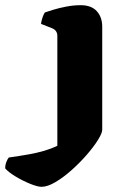

<svg xmlns="http://www.w3.org/2000/svg" viewBox="-147 -520 479 740"><path d="M13 200Q-2 200 -30.5 188.5Q-59 177 -86.5 160.5Q-114 144 -127 129Q-127 115 -122 103Q-117 91 -113 87Q-70 81 -36.5 75Q-3 69 24 61Q51 53 74 42V-382Q74 -392 69 -399.5Q64 -407 54 -411L11 -428Q13 -442 17.5 -454.5Q22 -467 26 -472Q37 -476 58.5 -482.5Q80 -489 108 -494.5Q136 -500 164 -500Q205 -500 226 -477Q247 -454 247 -417V-20Q247 -7 230.5 19.5Q214 46 187 77Q160 108 128.5 136Q97 164 66.5 182Q36 200 13 200Z"/></svg>

Font: Texturina Medium 12pt Black
Style: Regular
Weight: 900
Version: Version 1.002